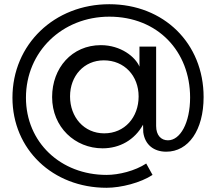

<svg xmlns="http://www.w3.org/2000/svg" viewBox="-20 -728 1025 910"><path d="M720 -131V-507H641V-412C622 -458 553 -514 458 -514C321 -514 227 -406 227 -268C227 -125 336 -25 466 -25C548 -25 618 -65 658 -137L659 -101C667 -41 710 -9 768 -9C873 -9 945 -111 945 -268C945 -523 756 -708 498 -708C238 -708 39 -518 39 -265C39 -20 230 162 485 162C554 162 647 138 703 101L673 47C620 82 543 101 485 101C267 101 103 -54 103 -265C103 -483 275 -649 498 -649C728 -649 881 -484 881 -266C881 -145 834 -63 776 -63C744 -63 720 -86 720 -131ZM472 -442C570 -442 637 -368 637 -271C637 -172 571 -96 474 -96C378 -96 312 -173 312 -271C312 -368 378 -442 472 -442Z"/></svg>

Font: Juman Normal
Style: Regular
Weight: 300
Designer: Bandar Raffah (Arabic) Julieta Ulanovsky (Latin)
Foundry: Caramella
Version: Version 5.022;PS 005.022;hotconv 1.0.88;makeotf.lib2.5.64775